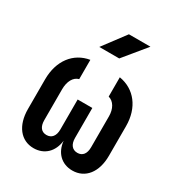

<svg xmlns="http://www.w3.org/2000/svg" viewBox="-186 -909 972 1043"><g transform="rotate(30 300.0 -387.5)"><path d="M318 -785 213 -645H338L453 -785ZM392 -437C426 -428 447 -392 447 -345V-151C447 -110 429 -87 397 -87C365 -87 346 -110 346 -151V-339H254V-151C254 -110 235 -87 203 -87C171 -87 153 -110 153 -151V-345C153 -394 173 -431 206 -439V-560C109 -544 46 -463 46 -345V-159C46 -56 98 10 178 10C245 10 292 -35 300 -107C307 -35 354 10 421 10C502 10 554 -56 554 -159V-345C554 -461 490 -542 392 -558Z"/></g></svg>

Font: Tekne LDO
Style: Bold
Weight: 700
Monospace: yes
Designer: Alessio Laiso, Mario Rullo, Paolo Rosset
Foundry: Alessio Laiso
Version: Version 1.000;hotconv 1.0.109;makeotfexe 2.5.65596